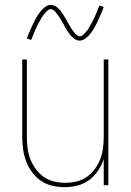

<svg xmlns="http://www.w3.org/2000/svg" viewBox="-20 -766 540 794"><path d="M247 8Q221 8 195.5 2Q170 -4 149 -18.5Q128 -33 112.5 -54Q97 -75 88 -99Q79 -123 75.5 -148.5Q72 -174 72 -200V-520H91V-200Q91 -177 94 -153.5Q97 -130 105.5 -108Q114 -86 128 -67Q142 -48 161 -34.5Q180 -21 203.5 -15.5Q227 -10 250 -10Q273 -10 296.5 -15.5Q320 -21 339 -34.5Q358 -48 372 -67Q386 -86 394.5 -108Q403 -130 406 -153.5Q409 -177 409 -200V-520H428V0H409V-108Q400 -82 385 -59.5Q370 -37 348 -21Q326 -5 299.5 1.5Q273 8 247 8ZM310 -598Q301 -598 293.5 -602Q286 -606 280 -611.5Q274 -617 269 -623.5Q264 -630 259.5 -637Q255 -644 250.5 -651.5Q246 -659 242 -667Q239 -672 236.5 -676.5Q234 -681 231 -686Q228 -691 225.5 -695Q223 -699 220 -703Q217 -707 214 -711Q211 -715 207.5 -718.5Q204 -722 199.5 -725Q195 -728 190 -728Q185 -728 181 -725.5Q177 -723 174 -720Q171 -717 168 -713.5Q165 -710 161 -705.5Q157 -701 155.5 -698.5Q154 -696 152 -693Q150 -690 148.5 -686.5Q147 -683 145 -679.5Q143 -676 140.5 -672Q138 -668 136 -664Q134 -660 132 -655.5Q130 -651 127.5 -646Q125 -641 123 -635.5Q121 -630 118.5 -624.5Q116 -619 114 -613Q112 -607 109 -601L91 -607Q95 -619 99.5 -629Q104 -639 108 -648Q112 -657 116 -665.5Q120 -674 123.5 -681Q127 -688 131 -694.5Q135 -701 138.5 -706.5Q142 -712 147.5 -719Q153 -726 159.5 -731.5Q166 -737 173.5 -741.5Q181 -746 190 -746Q199 -746 206.5 -742Q214 -738 220 -732.5Q226 -727 231 -720.5Q236 -714 240.5 -707Q245 -700 249.5 -692.5Q254 -685 258 -678V-677Q261 -673 263.5 -668Q266 -663 269 -658Q272 -653 274.5 -649Q277 -645 280 -641Q283 -637 286 -633Q289 -629 292.5 -625.5Q296 -622 300.5 -619Q305 -616 310 -616Q315 -616 319 -618.5Q323 -621 326 -624Q329 -627 332 -630.5Q335 -634 339 -638.5Q343 -643 344.5 -645.5Q346 -648 348 -651Q350 -654 351.5 -657.5Q353 -661 355 -664.5Q357 -668 359.5 -672Q362 -676 364 -680Q366 -684 368 -688.5Q370 -693 372.5 -698Q375 -703 377 -708.5Q379 -714 381.5 -719.5Q384 -725 386 -731Q388 -737 391 -743L409 -737Q405 -725 400.5 -715Q396 -705 392 -696Q388 -687 384 -678.5Q380 -670 376.5 -663Q373 -656 369 -649.5Q365 -643 361.5 -637.5Q358 -632 352.5 -625Q347 -618 340.5 -612.5Q334 -607 326.5 -602.5Q319 -598 310 -598Z"/></svg>

Font: Iosevka SS04 Thin
Style: Regular
Weight: 100
Monospace: yes
Designer: Belleve Invis
Foundry: Belleve Invis
Version: Version 19.0.0; ttfautohint (v1.8.4)